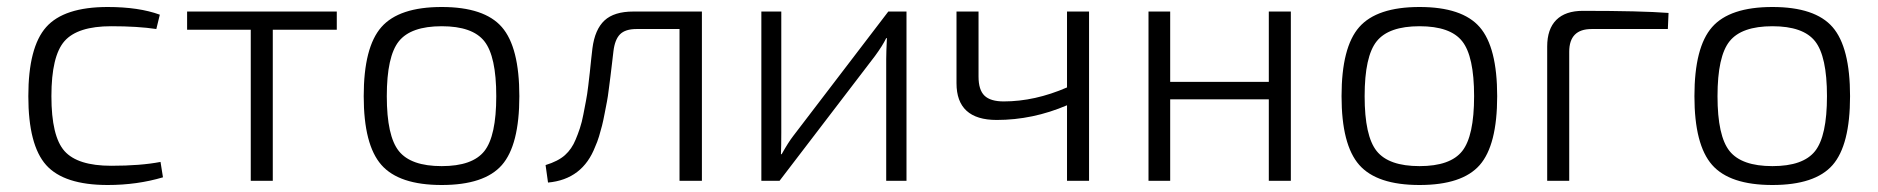

<svg xmlns="http://www.w3.org/2000/svg" viewBox="-20 -517 5371 549"><path d="M439 -54 446 -10Q372 12 288 12Q163 12 112 -45Q61 -102 61 -242Q61 -382 112 -439.5Q163 -497 288 -497Q377 -497 437 -475L427 -434Q374 -442 298 -442Q202 -442 164.5 -399.5Q127 -357 127 -242Q127 -127 164.5 -85Q202 -43 298 -43Q382 -43 439 -54Z M943 -432H760V0H697V-432H515V-484H943Z M1020 -242Q1020 -382 1070.5 -439.5Q1121 -497 1243 -497Q1365 -497 1415 -439.5Q1465 -382 1465 -242Q1465 -102 1415 -45Q1365 12 1243 12Q1121 12 1070.5 -45.5Q1020 -103 1020 -242ZM1365 -399Q1331 -442 1243 -442Q1155 -442 1120.5 -399Q1086 -356 1086 -242Q1086 -128 1120.5 -85Q1155 -42 1243 -42Q1331 -42 1365 -85Q1399 -128 1399 -242Q1399 -356 1365 -399Z M1987 -484V0H1923V-434H1800Q1768 -434 1753 -419Q1738 -404 1734 -370Q1733 -363 1730 -336Q1727 -309 1725.5 -298.5Q1724 -288 1721 -263.5Q1718 -239 1715.5 -226.5Q1713 -214 1709 -193Q1705 -172 1701.5 -158Q1698 -144 1693 -127.5Q1688 -111 1682 -98Q1646 -4 1547 5L1540 -45Q1576 -56 1595.5 -73.5Q1615 -91 1626 -118Q1632 -132 1638 -150Q1644 -168 1648 -189.5Q1652 -211 1655.5 -228.5Q1659 -246 1662 -271.5Q1665 -297 1666.5 -310Q1668 -323 1670.5 -348.5Q1673 -374 1674 -379Q1681 -433 1708.5 -458.5Q1736 -484 1791 -484Z M2572 0H2514V-348Q2514 -366 2516 -408H2514Q2504 -387 2482 -357L2209 0H2157V-484H2214V-138Q2214 -98 2213 -76H2215Q2234 -110 2248 -128L2520 -484H2572Z M3094 -484V0H3031V-216Q2933 -174 2830 -174Q2715 -174 2715 -279V-484H2778V-298Q2778 -260 2795 -243.5Q2812 -227 2850 -227Q2939 -227 3031 -267V-484Z M3671 -484V0H3608V-233H3326V0H3264V-484H3326V-283H3608V-484Z M3816 -242Q3816 -382 3866.5 -439.5Q3917 -497 4039 -497Q4161 -497 4211 -439.5Q4261 -382 4261 -242Q4261 -102 4211 -45Q4161 12 4039 12Q3917 12 3866.5 -45.5Q3816 -103 3816 -242ZM4161 -399Q4127 -442 4039 -442Q3951 -442 3916.5 -399Q3882 -356 3882 -242Q3882 -128 3916.5 -85Q3951 -42 4039 -42Q4127 -42 4161 -85Q4195 -128 4195 -242Q4195 -356 4161 -399Z M4404 0V-384Q4404 -434 4430 -460Q4456 -486 4506 -486Q4672 -486 4751 -480L4749 -434H4531Q4467 -434 4467 -369V0Z M4825 -242Q4825 -382 4875.5 -439.5Q4926 -497 5048 -497Q5170 -497 5220 -439.5Q5270 -382 5270 -242Q5270 -102 5220 -45Q5170 12 5048 12Q4926 12 4875.5 -45.5Q4825 -103 4825 -242ZM5170 -399Q5136 -442 5048 -442Q4960 -442 4925.5 -399Q4891 -356 4891 -242Q4891 -128 4925.5 -85Q4960 -42 5048 -42Q5136 -42 5170 -85Q5204 -128 5204 -242Q5204 -356 5170 -399Z"/></svg>

Font: Exo 2.0 Light
Style: Regular
Weight: 300
Designer: Natanael Gama
Version: Version 1.001;PS 001.001;hotconv 1.0.70;makeotf.lib2.5.58329